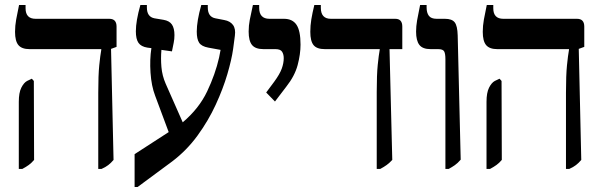

<svg xmlns="http://www.w3.org/2000/svg" viewBox="-20 -667 2403 766"><path d="M372 7V-297Q372 -367 376 -406.5Q380 -446 384 -468V-471H98Q67 -471 53.5 -487Q40 -503 40 -540Q40 -564 44.5 -589Q49 -614 56 -647H82V-634Q82 -592 122 -592H416Q445 -592 445 -561V-480L423 -472L433 -29Q423 -17 412 -8.5Q401 0 385 7ZM55 7V-261Q55 -297 65 -317Q75 -337 88 -344L107 -353L115 -344L116 -29Q106 -17 95 -9Q84 -1 69 7Z M517 79V-52L653 -140L599 -285Q584 -324 580.5 -377Q577 -430 584 -475L568 -477Q543 -481 532.5 -496Q522 -511 522 -542Q522 -563 526.5 -589Q531 -615 540 -647H566V-637Q566 -600 596 -594L632 -588Q656 -584 666 -569Q676 -554 676 -527Q676 -511 673 -496.5Q670 -482 666 -462L624 -468Q621 -434 624 -399.5Q627 -365 641 -333L709 -179Q774 -234 806.5 -302.5Q839 -371 854 -437L860 -468L811 -477Q784 -482 774.5 -496.5Q765 -511 765 -541Q765 -583 783 -647H809V-637Q809 -600 839 -594L875 -587Q898 -583 909.5 -567.5Q921 -552 917 -524L910 -471Q904 -429 887 -371Q870 -313 840.5 -249Q811 -185 768 -126Q725 -67 667 -23L529 79Z M1077 -262 1042 -298 1074 -341Q1096 -371 1104 -393Q1112 -415 1112 -435Q1112 -450 1105.5 -460.5Q1099 -471 1079 -471H1031Q999 -471 985.5 -487.5Q972 -504 972 -541Q972 -565 976.5 -588Q981 -611 989 -647H1014V-636Q1014 -592 1055 -592H1113Q1147 -592 1163 -568Q1179 -544 1179 -489Q1179 -451 1167.5 -407.5Q1156 -364 1122 -321Z M1483 7V-300Q1483 -369 1487 -408Q1491 -447 1495 -469V-471H1276Q1244 -471 1231 -487Q1218 -503 1218 -540Q1218 -565 1222 -589.5Q1226 -614 1234 -647H1260V-636Q1260 -592 1300 -592H1557Q1585 -592 1585 -561V-471H1534L1545 -29Q1534 -17 1523 -9Q1512 -1 1497 7Z M1757 7V-431Q1757 -453 1752 -462Q1747 -471 1728 -471H1698Q1666 -471 1653 -488Q1640 -505 1640 -541Q1640 -562 1644 -585.5Q1648 -609 1656 -647H1682V-637Q1682 -616 1691 -604Q1700 -592 1722 -592H1755Q1783 -592 1794 -578Q1805 -564 1806 -526L1818 -30Q1806 -16 1794.5 -8Q1783 0 1770 7Z M2238 7V-297Q2238 -367 2242 -406.5Q2246 -446 2250 -468V-471H1964Q1933 -471 1919.5 -487Q1906 -503 1906 -540Q1906 -564 1910.5 -589Q1915 -614 1922 -647H1948V-634Q1948 -592 1988 -592H2282Q2311 -592 2311 -561V-480L2289 -472L2299 -29Q2289 -17 2278 -8.5Q2267 0 2251 7ZM1921 7V-261Q1921 -297 1931 -317Q1941 -337 1954 -344L1973 -353L1981 -344L1982 -29Q1972 -17 1961 -9Q1950 -1 1935 7Z"/></svg>

Font: Noto Serif Hebrew Condensed SemiBold
Style: Regular
Weight: 600
Width: 3
Designer: Monotype Design Team
Foundry: Monotype Imaging Inc.
Version: Version 2.004; ttfautohint (v1.8.4.7-5d5b)